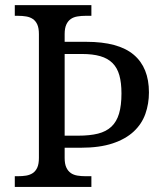

<svg xmlns="http://www.w3.org/2000/svg" viewBox="-20 -734 644 754"><path d="M38.1 0V-42H50.8Q67.9 -42 82.8 -44.4Q97.7 -46.9 108.9 -54.4Q120.1 -62 126.5 -76.2Q132.8 -90.3 132.8 -113.8V-600.1Q132.8 -623.5 126.5 -637.7Q120.1 -651.9 108.9 -659.4Q97.7 -667 82.8 -669.4Q67.9 -671.9 50.8 -671.9H38.1V-713.9H338.9V-671.9H315.9Q299.3 -671.9 284.2 -669.4Q269 -667 258.1 -659.4Q247.1 -651.9 240.5 -637.7Q233.9 -623.5 233.9 -600.1V-569.8H318.8Q444.8 -569.8 504.9 -519.3Q564.9 -468.8 564.9 -371.1Q564.9 -326.7 551 -287.1Q537.1 -247.6 505.4 -217.8Q473.6 -188 422.4 -170.9Q371.1 -153.8 296.9 -153.8H233.9V-113.8Q233.9 -90.3 240.5 -76.2Q247.1 -62 258.1 -54.4Q269 -46.9 284.2 -44.4Q299.3 -42 315.9 -42H338.9V0ZM233.9 -201.2H287.1Q332.5 -201.2 364.7 -209.2Q397 -217.3 417.5 -236.6Q438 -255.9 447.5 -287.8Q457 -319.8 457 -367.2Q457 -409.2 448.7 -438.5Q440.4 -467.8 421.9 -486.3Q403.3 -504.9 373.8 -513.4Q344.2 -522 301.8 -522H233.9Z"/></svg>

Font: Droid Serif
Style: Regular
Weight: 400
Version: Version 1.00 build 112